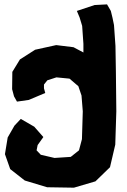

<svg xmlns="http://www.w3.org/2000/svg" viewBox="-20 -701 587 889"><path d="M58.6 -230.5 113.3 -238.3 189.5 -270.5 183.6 -292V-309.6L199.2 -329.1L241.2 -342.8L301.8 -336.9L342.8 -301.8L357.4 -258.8L363.3 -185.5L359.4 -56.6L345.7 -4.9L307.6 25.4L232.4 30.3L168.9 15.6L149.4 -4.9L154.3 -29.3L180.7 -66.4L138.7 -114.3L76.2 -150.4L46.9 -119.1L15.6 -64.5L2.9 12.7L27.3 82L94.7 134.8L198.2 166L322.3 168L421.9 138.7L489.3 73.2L513.7 -31.2L518.6 -185.5L516.6 -369.1L514.6 -488.3L507.8 -585L501 -618.2L493.2 -650.4L475.6 -680.7L418 -677.7L335.9 -650.4L348.6 -620.1L360.4 -581.1L366.2 -498V-458L320.3 -482.4L240.2 -492.2L142.6 -470.7L72.3 -425.8L37.1 -368.2L36.1 -288.1L44.9 -254.9Z"/></svg>

Font: MaokenAssortedSans-TC
Style: Regular
Weight: 500
Version: Version 0.83